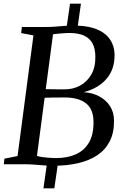

<svg xmlns="http://www.w3.org/2000/svg" viewBox="-28 -889 674 1039"><path d="M260.5 8Q237 8 210.5 6Q184 4 158.8 2Q133.5 0 114 0H-7.5L-4 -30.5L67 -44.5L153 -697.5L86.5 -710L90.5 -743H221Q249 -743 272.8 -745Q296.5 -747 320.2 -748.8Q344 -750.5 372.5 -750.5Q433 -750.5 475 -737.8Q517 -725 542.5 -703Q568 -681 579.8 -652.8Q591.5 -624.5 592 -594Q593 -514 548.2 -462.2Q503.5 -410.5 424.5 -390Q472 -387.5 509.2 -367.5Q546.5 -347.5 567.8 -314Q589 -280.5 589 -236Q589.5 -171 566 -124.8Q542.5 -78.5 498.8 -49.2Q455 -20 394.5 -6Q334 8 260.5 8ZM323 -405.5Q367 -405.5 404.8 -425.5Q442.5 -445.5 465.8 -485.2Q489 -525 488 -584.5Q487.5 -623.5 473.8 -651.8Q460 -680 429 -695.2Q398 -710.5 346 -710.5Q337.5 -710.5 321.5 -709.5Q305.5 -708.5 288.5 -707Q271.5 -705.5 259 -703.5L219.5 -406.5Q242 -406 269.2 -405.8Q296.5 -405.5 323 -405.5ZM273.5 -33.5Q337.5 -33.5 383.5 -54.5Q429.5 -75.5 454.2 -119Q479 -162.5 478 -230.5Q477.5 -298 437.5 -329.8Q397.5 -361.5 322.5 -361.5Q284 -361.5 259 -361.2Q234 -361 213.5 -360L172 -45.5Q183 -41.5 201 -39Q219 -36.5 238.5 -35Q258 -33.5 273.5 -33.5ZM207 130 228 -16.5H287.5L266 130ZM330 -724.5 351 -869H410L389.5 -724.5Z"/></svg>

Font: Merriweather 72pt
Style: Italic
Weight: 400
Italic angle: -7.8°
Version: Version 2.101